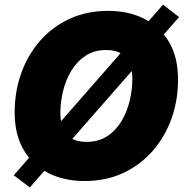

<svg xmlns="http://www.w3.org/2000/svg" viewBox="-20 -785 816 843"><path d="M351.6 9.8Q261.7 9.8 192.4 -25.1Q123 -60.1 83.7 -127.2Q44.4 -194.3 44.4 -291.5Q44.4 -382.8 73.2 -463.6Q102.1 -544.4 156 -606Q210 -667.5 285.6 -702.4Q361.3 -737.3 455.1 -737.3Q544.4 -737.3 613.5 -702.6Q682.6 -668 722.2 -600.6Q761.7 -533.2 761.7 -435.5Q761.7 -344.2 732.7 -263.7Q703.6 -183.1 649.7 -121.6Q595.7 -60.1 520.3 -25.1Q444.8 9.8 351.6 9.8ZM359.9 -162.1Q413.1 -162.1 451.2 -187.3Q489.3 -212.4 513.7 -253.7Q538.1 -294.9 549.6 -343.3Q561 -391.6 561 -437.5Q561 -565.4 446.8 -565.4Q393.6 -565.4 355.2 -540Q316.9 -514.6 292.5 -473.4Q268.1 -432.1 256.6 -384Q245.1 -335.9 245.1 -290Q245.1 -162.1 359.9 -162.1ZM110.8 38.1 40.5 -15.6 695.8 -764.6 766.1 -710Z"/></svg>

Font: Inter Black
Style: Italic
Weight: 900
Italic angle: -9.39999°
Designer: Rasmus Andersson
Foundry: rsms
Version: Version 4.000;git-a52131595